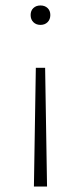

<svg xmlns="http://www.w3.org/2000/svg" viewBox="-20 -487 303 702"><path d="M164 -432Q164 -416 154 -406Q144 -396 128 -396Q112 -396 102 -406Q92 -416 92 -432Q92 -448 102 -457.5Q112 -467 128 -467Q144 -467 154 -457.5Q164 -448 164 -432ZM152 195H104L111 -239H145Z"/></svg>

Font: Ysabeau Light
Style: Regular
Weight: 300
Designer: Christian Thalmann (Catharsis Fonts)
Version: Version 0.003